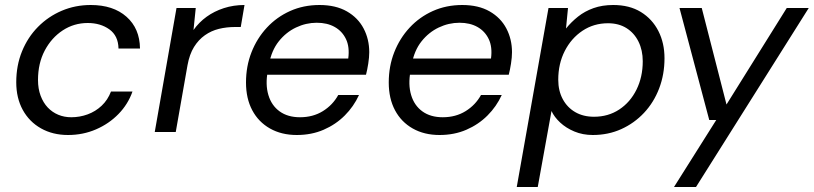

<svg xmlns="http://www.w3.org/2000/svg" viewBox="-20 -528 3255 768"><path d="M252 12Q191 12 144 -14.5Q97 -41 71 -88.5Q45 -136 45 -199Q45 -266 68 -322.5Q91 -379 132 -420.5Q173 -462 227 -485Q281 -508 343 -508Q433 -508 486 -461Q539 -414 540 -334H454Q453 -385 417.5 -410.5Q382 -436 331 -436Q276 -436 231 -406.5Q186 -377 159 -326Q132 -275 132 -208Q132 -173 142.5 -145Q153 -117 171 -98Q189 -79 213 -69Q237 -59 265 -59Q299 -59 330.5 -70.5Q362 -82 386.5 -105Q411 -128 424 -162H510Q492 -111 454 -72Q416 -33 364 -10.5Q312 12 252 12Z M599 0 686 -496H763L754 -408Q776 -439 806.5 -461Q837 -483 875.5 -495.5Q914 -508 958 -508L943 -420H920Q886 -420 855.5 -412.5Q825 -405 799.5 -387Q774 -369 756 -340Q738 -311 730 -267L683 0Z M1167 12Q1106 12 1060 -14Q1014 -40 989 -87Q964 -134 964 -198Q964 -263 986 -319Q1008 -375 1047.5 -417.5Q1087 -460 1140.5 -484Q1194 -508 1258 -508Q1323 -508 1367.5 -482.5Q1412 -457 1434.5 -414Q1457 -371 1457 -319Q1457 -299 1453 -273.5Q1449 -248 1444 -229H1030L1041 -294H1373Q1379 -340 1364 -371.5Q1349 -403 1319 -420Q1289 -437 1247 -437Q1204 -437 1164 -418Q1124 -399 1095 -362.5Q1066 -326 1056 -271L1051 -243Q1041 -190 1053.5 -148Q1066 -106 1098.5 -82.5Q1131 -59 1180 -59Q1232 -59 1271.5 -83.5Q1311 -108 1333 -148H1416Q1395 -102 1359 -66Q1323 -30 1274.5 -9Q1226 12 1167 12Z M1738 12Q1677 12 1631 -14Q1585 -40 1560 -87Q1535 -134 1535 -198Q1535 -263 1557 -319Q1579 -375 1618.5 -417.5Q1658 -460 1711.5 -484Q1765 -508 1829 -508Q1894 -508 1938.5 -482.5Q1983 -457 2005.5 -414Q2028 -371 2028 -319Q2028 -299 2024 -273.5Q2020 -248 2015 -229H1601L1612 -294H1944Q1950 -340 1935 -371.5Q1920 -403 1890 -420Q1860 -437 1818 -437Q1775 -437 1735 -418Q1695 -399 1666 -362.5Q1637 -326 1627 -271L1622 -243Q1612 -190 1624.5 -148Q1637 -106 1669.5 -82.5Q1702 -59 1751 -59Q1803 -59 1842.5 -83.5Q1882 -108 1904 -148H1987Q1966 -102 1930 -66Q1894 -30 1845.5 -9Q1797 12 1738 12Z M2047 220 2174 -496H2252L2244 -414Q2265 -440 2292 -461.5Q2319 -483 2354 -495.5Q2389 -508 2433 -508Q2498 -508 2543.5 -480Q2589 -452 2613.5 -404Q2638 -356 2638 -295Q2638 -230 2616.5 -174Q2595 -118 2556 -76.5Q2517 -35 2465 -11.5Q2413 12 2351 12Q2311 12 2277.5 -2Q2244 -16 2220.5 -38Q2197 -60 2186 -84L2131 220ZM2356 -61Q2413 -61 2457 -90Q2501 -119 2526 -169.5Q2551 -220 2551 -283Q2551 -327 2534 -361.5Q2517 -396 2486 -415.5Q2455 -435 2412 -435Q2355 -435 2310 -405Q2265 -375 2239 -324Q2213 -273 2213 -209Q2213 -165 2231 -131.5Q2249 -98 2281 -79.5Q2313 -61 2356 -61Z M2676 220 2845 -48H2817L2698 -496H2787L2886 -110L3127 -496H3215L2764 220Z"/></svg>

Font: DM Sans 24pt
Style: Italic
Weight: 400
Italic angle: -10°
Designer: Colophon Foundry, Jonny Pinhorn
Foundry: Colophon Foundry
Version: Version 4.004;gftools[0.9.30]